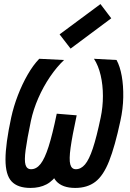

<svg xmlns="http://www.w3.org/2000/svg" viewBox="-20 -910 640 944"><path d="M350 14Q286 14 256 -20Q226 -54 227.5 -134Q229 -214 259 -351L357 -343Q335 -241 327 -183.5Q319 -126 325.5 -102Q332 -78 353 -78Q378 -78 398 -101.5Q418 -125 436.5 -180.5Q455 -236 475 -332Q486 -384 486 -438Q486 -492 475 -539.5Q464 -587 442 -621L553 -615Q570 -584 578.5 -536.5Q587 -489 586 -432Q585 -375 572 -316Q545 -190 516.5 -118Q488 -46 448.5 -16Q409 14 350 14ZM130 14Q67 14 37 -18Q7 -50 7 -126Q7 -202 35 -332Q47 -387 68 -441.5Q89 -496 116 -543Q143 -590 173 -621L295 -615Q259 -581 226 -532.5Q193 -484 168.5 -428Q144 -372 132 -316Q113 -225 106 -173Q99 -121 105.5 -99.5Q112 -78 133 -78Q159 -78 179.5 -104Q200 -130 219 -189.5Q238 -249 259 -351L357 -343Q336 -240 314.5 -171Q293 -102 267.5 -61.5Q242 -21 208.5 -3.5Q175 14 130 14ZM327 -671 273 -741 474 -890 527 -820Z"/></svg>

Font: Victor Mono Thin
Style: Italic
Weight: 100
Italic angle: -12°
Monospace: yes
Designer: Rune Bjørnerås
Version: Version 1.561;gftools[0.9.30]